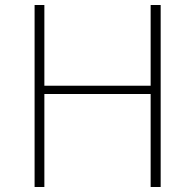

<svg xmlns="http://www.w3.org/2000/svg" viewBox="-20 -746 778 766"><path d="M118 -726H157V-404H581V-726H621V0H581V-371H157V0H118Z"/></svg>

Font: SpoqaHanSans
Style: Thin
Weight: 250
Designer: [Spoqa Han Sans] Dong-huui Kim \uAE40 \uB3D9 \uD718   [Noto Sans] Ryoko NISHIZUKA \u897F \u585A \u6DBC \u5B50  (kana & i
Foundry: Spoqa (http://bi.spoqa.com)
Version: Version 1.004;PS 1.004;hotconv 1.0.82;makeotf.lib2.5.63406